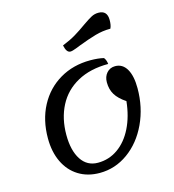

<svg xmlns="http://www.w3.org/2000/svg" viewBox="-125 -950 977 1078"><g transform="rotate(-15 363.5 -410.5)"><path d="M90 -238Q90 -344 133.5 -426Q177 -508 255 -554Q333 -600 433 -600Q478 -600 511 -592Q523 -577 525 -554Q420 -554 345.5 -513Q271 -472 233 -398.5Q195 -325 195 -230Q195 -139 229.5 -86Q264 -33 327 -33Q391 -33 443 -69.5Q495 -106 528 -172.5Q561 -239 570 -326Q528 -354 509.5 -384.5Q491 -415 491 -456Q491 -489 510 -510.5Q529 -532 559 -532Q602 -532 625.5 -492Q649 -452 649 -380Q649 -269 605.5 -176Q562 -83 487 -29Q412 25 322 25Q252 25 199.5 -7.5Q147 -40 118.5 -99.5Q90 -159 90 -238ZM307 -720Q352 -738 384.5 -757.5Q417 -777 453 -803Q486 -826 505 -836Q524 -846 546 -846Q597 -846 597 -791Q597 -759 588 -742Q542 -742 499 -729.5Q456 -717 401 -696Q396 -694 373 -685Q350 -676 339 -676Q316 -676 307 -720Z"/></g></svg>

Font: Lemonada Light
Style: Regular
Weight: 300
Designer: Mohamed Gaber (Arabic) Eduardo Tunni (Latin)
Foundry: Kief Type Foundry
Version: Version 3.006